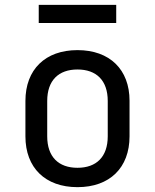

<svg xmlns="http://www.w3.org/2000/svg" viewBox="-20 -765 640 793"><path d="M460 -670V-745H140V-670ZM300 8C433 8 515 -72 515 -202V-349C515 -478 433 -558 300 -558C167 -558 85 -478 85 -348V-202C85 -72 167 8 300 8ZM300 -72C222 -72 175 -117 175 -202V-348C175 -433 222 -478 300 -478C378 -478 425 -433 425 -348V-202C425 -117 378 -72 300 -72Z"/></svg>

Font: Tekne LDO
Style: Regular
Weight: 400
Monospace: yes
Designer: Alessio Laiso, Mario Rullo, Paolo Rosset
Foundry: Alessio Laiso
Version: Version 1.000;hotconv 1.0.109;makeotfexe 2.5.65596